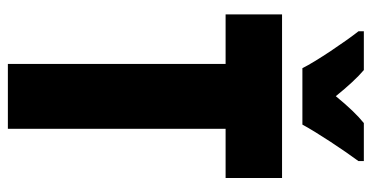

<svg xmlns="http://www.w3.org/2000/svg" viewBox="-254 -714 967 500"><g transform="rotate(90 230.0 -463.5)"><path d="M157 -767H304C325 -806 371 -875 399 -913V-927H300C280 -911 257 -887 230 -854C204 -886 182 -910 162 -927H61V-913C87 -880 140 -802 157 -767ZM315 0V-567H443V-714H17V-567H146V0Z"/></g></svg>

Font: Noto Sans Myanmar ExtraCondensed Black
Style: Regular
Weight: 900
Width: 2
Designer: Monotype Design Team
Foundry: Monotype Imaging Inc.
Version: Version 2.107